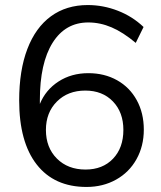

<svg xmlns="http://www.w3.org/2000/svg" viewBox="-20 -733 639 761"><path d="M550 -219Q550 -154 521 -102Q492 -50 440 -21Q388 8 323 8Q195 8 125.5 -81Q56 -170 56 -335Q56 -454 88.5 -539Q121 -624 182 -668.5Q243 -713 328 -713Q389 -713 447 -690.5Q505 -668 549 -626L518 -563Q468 -605 422.5 -624.5Q377 -644 330 -644Q239 -644 188.5 -563.5Q138 -483 138 -336V-321Q161 -377 212 -410Q263 -443 330 -443Q394 -443 444 -415Q494 -387 522 -336Q550 -285 550 -219ZM469 -218Q469 -288 427.5 -331Q386 -374 318 -374Q249 -374 205.5 -330.5Q162 -287 162 -218Q162 -148 205.5 -104.5Q249 -61 319 -61Q387 -61 428 -104Q469 -147 469 -218Z"/></svg>

Font: wassup Sans
Style: Regular
Weight: 400
Version: Version 2.001